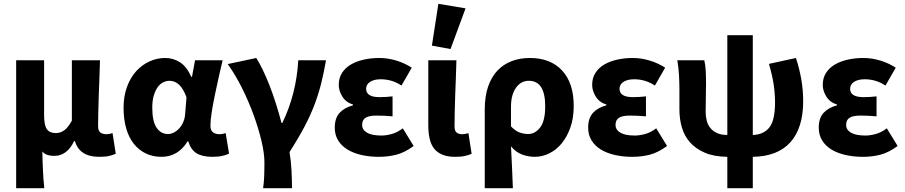

<svg xmlns="http://www.w3.org/2000/svg" viewBox="-20 -813 4762 1010"><path d="M65 177V-496H212V-207Q212 -154 226.5 -133.5Q241 -113 273 -113Q298 -113 318 -127.5Q338 -142 358 -178V-496H506Q505 -452 503 -404.5Q501 -357 499.5 -310.5Q498 -264 497 -222Q496 -180 496 -149Q496 -125 508 -116Q520 -107 540 -107Q555 -107 572 -113L589 -4Q573 3 553.5 7.5Q534 12 502 12Q398 12 374 -71H370Q333 7 265 7Q247 7 231 2.5Q215 -2 203 -16Q203 12 204 36Q205 60 206 82.5Q207 105 208.5 128Q210 151 213 177Z M829 12Q784 12 747.5 -5.5Q711 -23 684.5 -56Q658 -89 644 -137Q630 -185 630 -246Q630 -307 648 -356Q666 -405 696.5 -438.5Q727 -472 766.5 -490Q806 -508 849 -508Q891 -508 926.5 -485.5Q962 -463 986 -409H990L1006 -496H1151Q1141 -453 1130 -404.5Q1119 -356 1109.5 -309.5Q1100 -263 1093.5 -221.5Q1087 -180 1087 -152Q1087 -127 1100.5 -117Q1114 -107 1135 -107Q1150 -107 1167 -113L1185 -5Q1171 2 1149.5 7Q1128 12 1098 12Q1045 12 1014.5 -6.5Q984 -25 970 -70H967Q917 12 829 12ZM864 -108Q880 -108 896 -116.5Q912 -125 924.5 -139.5Q937 -154 945 -173.5Q953 -193 954 -215L961 -301Q930 -388 872 -388Q855 -388 838.5 -380Q822 -372 809.5 -354.5Q797 -337 789 -310.5Q781 -284 781 -247Q781 -175 803.5 -141.5Q826 -108 864 -108Z M1364 177Q1366 162 1367.5 148Q1369 134 1369.5 119Q1370 104 1370.5 85.5Q1371 67 1371 41Q1371 -6 1355.5 -71.5Q1340 -137 1314 -208.5Q1288 -280 1253 -350Q1218 -420 1178 -476L1328 -508Q1344 -483 1362 -446Q1380 -409 1397.5 -364.5Q1415 -320 1431 -269.5Q1447 -219 1461 -166H1465Q1539 -318 1549 -496H1695Q1684 -433 1670.5 -378Q1657 -323 1636 -266.5Q1615 -210 1583 -149Q1551 -88 1503 -13Q1511 34 1513.5 84.5Q1516 135 1516 177Z M1973 12Q1925 12 1882.5 2.5Q1840 -7 1808.5 -26Q1777 -45 1759 -74Q1741 -103 1741 -141Q1741 -192 1766.5 -219.5Q1792 -247 1837 -259V-263Q1799 -275 1780.5 -305.5Q1762 -336 1762 -366Q1762 -403 1779.5 -430Q1797 -457 1826.5 -474Q1856 -491 1894.5 -499.5Q1933 -508 1975 -508Q2020 -508 2064.5 -494.5Q2109 -481 2146 -457L2092 -363Q2042 -396 1983 -396Q1948 -396 1927 -382.5Q1906 -369 1906 -346Q1906 -302 1976 -302Q1992 -302 2010 -303Q2028 -304 2045 -306V-201Q2024 -203 2002 -204Q1980 -205 1960 -205Q1921 -205 1903 -193.5Q1885 -182 1885 -156Q1885 -130 1910.5 -115Q1936 -100 1987 -100Q2011 -100 2040.5 -108Q2070 -116 2099 -138L2156 -45Q2108 -10 2064.5 1Q2021 12 1973 12Z M2374 12Q2333 12 2305.5 0Q2278 -12 2262 -33.5Q2246 -55 2239.5 -86Q2233 -117 2233 -155V-496H2381Q2380 -452 2378 -404.5Q2376 -357 2374.5 -310.5Q2373 -264 2372 -222Q2371 -180 2371 -149Q2371 -125 2381.5 -116Q2392 -107 2412 -107Q2418 -107 2427 -108.5Q2436 -110 2444 -113L2461 -4Q2445 3 2425.5 7.5Q2406 12 2374 12ZM2252 -573 2286 -793 2429 -769 2350 -555Z M2530 177V-237Q2530 -307 2548 -358.5Q2566 -410 2598 -443Q2630 -476 2673 -492Q2716 -508 2767 -508Q2876 -508 2937 -442Q2998 -376 2998 -256Q2998 -192 2980.5 -142.5Q2963 -93 2934.5 -58.5Q2906 -24 2869 -6Q2832 12 2793 12Q2761 12 2728 0.5Q2695 -11 2668 -43Q2671 14 2673.5 68Q2676 122 2678 177ZM2758 -108Q2795 -108 2821.5 -142.5Q2848 -177 2848 -254Q2848 -388 2762 -388Q2720 -388 2694 -351Q2668 -314 2668 -251V-148Q2691 -124 2713.5 -116Q2736 -108 2758 -108Z M3306 12Q3258 12 3215.5 2.5Q3173 -7 3141.5 -26Q3110 -45 3092 -74Q3074 -103 3074 -141Q3074 -192 3099.5 -219.5Q3125 -247 3170 -259V-263Q3132 -275 3113.5 -305.5Q3095 -336 3095 -366Q3095 -403 3112.5 -430Q3130 -457 3159.5 -474Q3189 -491 3227.5 -499.5Q3266 -508 3308 -508Q3353 -508 3397.5 -494.5Q3442 -481 3479 -457L3425 -363Q3375 -396 3316 -396Q3281 -396 3260 -382.5Q3239 -369 3239 -346Q3239 -302 3309 -302Q3325 -302 3343 -303Q3361 -304 3378 -306V-201Q3357 -203 3335 -204Q3313 -205 3293 -205Q3254 -205 3236 -193.5Q3218 -182 3218 -156Q3218 -130 3243.5 -115Q3269 -100 3320 -100Q3344 -100 3373.5 -108Q3403 -116 3432 -138L3489 -45Q3441 -10 3397.5 1Q3354 12 3306 12Z M3806 177V12Q3735 11 3687 -10Q3639 -31 3609.5 -64.5Q3580 -98 3567 -142.5Q3554 -187 3554 -237V-344Q3554 -373 3552 -414Q3550 -455 3543 -496H3685Q3691 -470 3692.5 -439.5Q3694 -409 3694 -374Q3694 -359 3693.5 -339Q3693 -319 3693 -298.5Q3693 -278 3692.5 -258.5Q3692 -239 3692 -225Q3692 -201 3697.5 -179Q3703 -157 3716.5 -140Q3730 -123 3752 -113Q3774 -103 3806 -103V-628H3940V-103Q3998 -105 4027.5 -143Q4057 -181 4057 -274Q4057 -320 4050 -367.5Q4043 -415 4025 -477L4167 -508Q4185 -453 4195 -396.5Q4205 -340 4205 -281Q4205 -140 4138 -65Q4071 10 3940 12V177Z M4519 12Q4471 12 4428.5 2.5Q4386 -7 4354.5 -26Q4323 -45 4305 -74Q4287 -103 4287 -141Q4287 -192 4312.5 -219.5Q4338 -247 4383 -259V-263Q4345 -275 4326.5 -305.5Q4308 -336 4308 -366Q4308 -403 4325.5 -430Q4343 -457 4372.5 -474Q4402 -491 4440.5 -499.5Q4479 -508 4521 -508Q4566 -508 4610.5 -494.5Q4655 -481 4692 -457L4638 -363Q4588 -396 4529 -396Q4494 -396 4473 -382.5Q4452 -369 4452 -346Q4452 -302 4522 -302Q4538 -302 4556 -303Q4574 -304 4591 -306V-201Q4570 -203 4548 -204Q4526 -205 4506 -205Q4467 -205 4449 -193.5Q4431 -182 4431 -156Q4431 -130 4456.5 -115Q4482 -100 4533 -100Q4557 -100 4586.5 -108Q4616 -116 4645 -138L4702 -45Q4654 -10 4610.5 1Q4567 12 4519 12Z"/></svg>

Font: Giro Regular
Style: Bold
Weight: 700
Designer: Paul D. Hunt
Foundry: Adobe Systems Incorporated
Version: Version 1.000;PS 1.0;hotconv 1.0.88;makeotf.lib2.5.647800